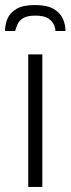

<svg xmlns="http://www.w3.org/2000/svg" viewBox="-46 -742 280 762"><path d="M66 0V-526H122V0ZM92 -722Q141 -722 167 -706.5Q193 -691 203.5 -667.5Q214 -644 214 -619H174Q174 -630 167.5 -644.5Q161 -659 144.5 -669.5Q128 -680 94 -680Q61 -680 45 -669.5Q29 -659 23 -644.5Q17 -630 14 -619H-26Q-26 -644 -16.5 -667.5Q-7 -691 19 -706.5Q45 -722 92 -722Z"/></svg>

Font: Archivo SemiCondensed ExtraLight
Style: Regular
Weight: 250
Width: 4
Designer: Hector Gatti
Foundry: Omnibus-Type
Version: Version 2.001